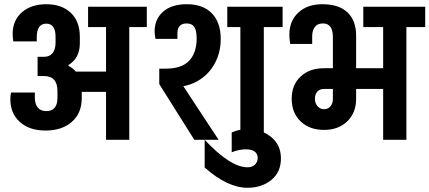

<svg xmlns="http://www.w3.org/2000/svg" viewBox="-20 -662 2033 909"><path d="M675 -534H592V0H482V-227H367V-197Q367 -126 320 -85Q273 -44 196 -44Q119 -44 74 -84.5Q29 -125 29 -192Q29 -208 32 -224H145V-201Q145 -169 159 -152.5Q173 -136 199 -136Q251 -136 252 -197V-231Q252 -302 188 -302H158V-393H189Q213 -393 227.5 -409Q242 -425 243 -457V-488Q243 -550 199 -550Q154 -550 154 -485V-466H43Q40 -484 40 -502Q40 -566 84 -604Q128 -642 199 -642Q272 -642 315 -601.5Q358 -561 358 -488V-457Q358 -387 304 -354V-350Q324 -341 339 -323H482V-534H397V-630H675Z M848 -254 1015 0H900L734 -264V-337H765Q840 -337 875.5 -374.5Q911 -412 911 -480Q911 -517 900 -534Q889 -551 864 -551Q820 -551 820 -505V-478H716Q712 -502 712 -513Q712 -571 752 -606.5Q792 -642 864 -642Q942 -642 983.5 -598.5Q1025 -555 1025 -478Q1025 -420 1002 -372Q979 -324 938.5 -293.5Q898 -263 848 -254ZM1318 -534H1229V0H1118V-534H1056V-630H1318Z M1152 130Q1174 130 1187 117.5Q1200 105 1200 86Q1200 66 1185.5 55.5Q1171 45 1145 45Q1111 45 1077 59V-35Q1113 -51 1152 -51Q1217 -51 1263.5 -13.5Q1310 24 1310 88Q1310 153 1264.5 190Q1219 227 1152 227Q1057 227 949 131V0Q1071 130 1152 130Z M1993 -534H1904V0H1794V-241H1666V-194Q1666 -128 1624 -87.5Q1582 -47 1514 -47Q1445 -47 1403 -87.5Q1361 -128 1361 -194Q1361 -260 1403 -299.5Q1445 -339 1514 -339H1556V-487Q1556 -551 1509 -551Q1482 -551 1470 -533.5Q1458 -516 1458 -492V-454H1354Q1354 -457 1352 -468.5Q1350 -480 1350 -498Q1350 -563 1392.5 -602.5Q1435 -642 1506 -642Q1585 -642 1625.5 -603Q1666 -564 1666 -494V-339H1794V-534H1700V-630H1993ZM1556 -241H1514Q1494 -241 1482.5 -228.5Q1471 -216 1471 -194Q1471 -173 1483.5 -159Q1496 -145 1514 -145Q1533 -145 1544.5 -158.5Q1556 -172 1556 -194Z"/></svg>

Font: Pragati Narrow
Style: Bold
Weight: 700
Designer: Hector Gatti, Marcela Romero, Pablo Cosgaya and Nicolas Silva
Foundry: Omnibus-Type
Version: Version 1.010; ttfautohint (v1.3)